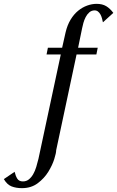

<svg xmlns="http://www.w3.org/2000/svg" viewBox="-104 -730 609 998"><path d="M96 95Q91 116 84.5 137.5Q78 159 68.5 175.5Q59 192 46 202.5Q33 213 15 213Q-5 213 -14 199Q-23 185 -28 163L-84 201Q-67 230 -43.5 239Q-20 248 10 248Q58 248 92 222.5Q126 197 147 163Q168 129 178 97Q188 65 188 51L294 -447H397L404 -482H302L323 -584Q325 -595 329.5 -611Q334 -627 341.5 -641.5Q349 -656 360.5 -666Q372 -676 388 -676Q398 -676 405.5 -670Q413 -664 418 -655Q423 -646 426 -635Q429 -624 431 -614L485 -663Q468 -686 448 -698Q428 -710 398 -710Q374 -710 349 -701Q324 -692 302 -674Q280 -656 263 -628Q246 -600 237 -562L219 -482H145L138 -447H212Z"/></svg>

Font: Tenor Sans
Style: Regular
Weight: 400
Designer: Denis Masharov
Foundry: Denis Masharov
Version: Version 1.1